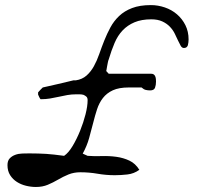

<svg xmlns="http://www.w3.org/2000/svg" viewBox="-20 -743 799 765"><path d="M9.8 -85Q9.8 -102.5 18.6 -111.8Q27.3 -121.1 40.5 -126Q53.7 -130.9 68.8 -131.3Q84 -131.8 96.7 -131.8Q116.2 -131.8 132.3 -131.3Q148.4 -130.9 164.1 -129.9Q179.7 -128.9 196.3 -127Q212.9 -125 235.4 -122.1Q252.9 -133.8 269.5 -161.6Q286.1 -189.5 299.3 -222.2Q312.5 -254.9 320.8 -287.6Q329.1 -320.3 329.1 -343.8Q329.1 -353.5 324.2 -357.9Q319.3 -362.3 312.5 -365.2Q304.7 -367.2 296.9 -367.2H283.2Q265.6 -367.2 248.5 -364.3Q231.4 -361.3 214.4 -357.4Q197.3 -353.5 179.7 -350.6Q162.1 -347.7 144.5 -347.7H141.6Q139.6 -349.6 136.2 -356.4Q132.8 -363.3 131.8 -366.2V-375Q133.8 -377.9 141.1 -385.3Q148.4 -392.6 150.4 -394.5Q157.2 -396.5 174.3 -399.9Q191.4 -403.3 210.9 -408.2Q230.5 -413.1 248 -417Q265.6 -420.9 272.5 -422.9H282.2Q307.6 -426.8 324.7 -441.9Q341.8 -457 354 -479Q366.2 -501 375.5 -527.8Q384.8 -554.7 395.5 -581.5Q406.2 -608.4 419.9 -633.8Q433.6 -659.2 454.6 -679.2Q475.6 -699.2 506.3 -710.9Q537.1 -722.7 581.1 -722.7Q609.4 -722.7 636.7 -713.4Q664.1 -704.1 685.1 -686Q706.1 -668 718.8 -642.6Q731.4 -617.2 731.4 -585.9Q731.4 -574.2 728.5 -562.5Q724.6 -551.8 712.9 -551.8Q705.1 -551.8 700.2 -560.1Q695.3 -568.4 689.5 -581.1Q683.6 -593.8 676.3 -608.9Q668.9 -624 656.7 -636.7Q644.5 -649.4 626.5 -657.7Q608.4 -666 583 -666Q543.9 -666 516.1 -654.3Q488.3 -642.6 468.8 -622.1Q449.2 -601.6 436.5 -571.8Q423.8 -542 413.1 -505.9Q411.1 -502 409.7 -494.1Q408.2 -486.3 406.7 -478.5Q405.3 -470.7 404.3 -464.8L403.3 -460L413.1 -449.2H582Q588.9 -449.2 592.8 -446.3Q596.7 -443.4 598.6 -438.5Q600.6 -433.6 601.1 -428.2Q601.6 -422.9 601.6 -418Q601.6 -404.3 597.7 -393.6Q593.8 -382.8 578.1 -382.8Q568.4 -382.8 560.5 -384.8Q552.7 -386.7 543.9 -394.5H534.2Q526.4 -394.5 518.6 -394.5Q510.7 -394.5 502.9 -394.5H493.2Q454.1 -394.5 429.7 -383.3Q405.3 -372.1 390.1 -352.5Q375 -333 366.7 -307.6Q358.4 -282.2 351.1 -252.9Q343.8 -223.6 335 -192.4Q326.2 -161.1 309.6 -130.9L329.1 -122.1Q355.5 -120.1 385.3 -121.1Q415 -122.1 443.4 -118.2Q471.7 -114.3 495.6 -103Q519.5 -91.8 535.2 -66.4Q513.7 -50.8 487.8 -47.9Q461.9 -44.9 437.5 -44.9Q402.3 -44.9 368.7 -50.8Q335 -56.6 299.8 -56.6Q274.4 -56.6 252.9 -47.9Q231.4 -39.1 211.4 -27.3Q191.4 -15.6 170.4 -6.8Q149.4 2 123 2Q103.5 2 83.5 -2.9Q63.5 -7.8 47.4 -18.1Q31.2 -28.3 20.5 -44.9Q9.8 -61.5 9.8 -85Z"/></svg>

Font: Indie Flower
Style: Regular
Weight: 400
Designer: Kimberly Geswein
Foundry: Kimberly Geswein
Version: Version 1.001 2010